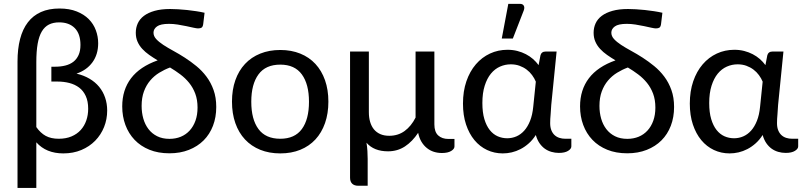

<svg xmlns="http://www.w3.org/2000/svg" viewBox="-20 -768 4058 970"><path d="M300 7Q213 7 163.5 -49V181.5H68.5V-457Q68.5 -521 81.5 -571Q94.5 -621 120.8 -655.2Q147 -689.5 186.8 -707.2Q226.5 -725 280.5 -725Q330.5 -725 367.5 -710.2Q404.5 -695.5 428.5 -671.2Q452.5 -647 464.2 -615.2Q476 -583.5 476 -549.5Q476 -493 447 -453.2Q418 -413.5 366.5 -396Q403 -387.5 432 -370.5Q461 -353.5 480.8 -329.5Q500.5 -305.5 511 -275Q521.5 -244.5 521.5 -209.5Q521.5 -165.5 505.8 -126.2Q490 -87 461 -57.2Q432 -27.5 391 -10.2Q350 7 300 7ZM259 -431Q287 -431 310.5 -437Q334 -443 350.8 -456Q367.5 -469 377 -490Q386.5 -511 386.5 -541Q386.5 -597 357.8 -626Q329 -655 279 -655Q249 -655 227.2 -644Q205.5 -633 191.2 -609Q177 -585 170.2 -546.8Q163.5 -508.5 163.5 -454V-126Q184.5 -96 211 -81.5Q237.5 -67 276.5 -67Q313.5 -67 341.2 -78.8Q369 -90.5 387.8 -111.2Q406.5 -132 416 -159.5Q425.5 -187 425.5 -218.5Q425.5 -256.5 413.2 -283Q401 -309.5 379.8 -325.5Q358.5 -341.5 330.2 -348.8Q302 -356 270.5 -356H239.5V-431Z M1006.5 -645.5Q1004.5 -632.5 998.5 -628.5Q992.5 -624.5 980.5 -624.5Q973.5 -624.5 957.5 -628Q941.5 -631.5 921 -636Q900.5 -640.5 877.5 -644Q854.5 -647.5 834 -647.5Q791 -647.5 773.2 -634.5Q755.5 -621.5 755.5 -603Q755.5 -585.5 769 -570.8Q782.5 -556 805 -541.2Q827.5 -526.5 856 -511Q884.5 -495.5 914 -476.5Q943.5 -457.5 972 -434.2Q1000.5 -411 1023 -381Q1045.5 -351 1059 -313.2Q1072.5 -275.5 1072.5 -227.5Q1072.5 -175.5 1056 -132.5Q1039.5 -89.5 1008.8 -58.8Q978 -28 934.2 -10.8Q890.5 6.5 836 6.5Q779 6.5 734.8 -11.5Q690.5 -29.5 660 -61.5Q629.5 -93.5 613.5 -136.8Q597.5 -180 597.5 -230.5Q597.5 -314 642.2 -372.8Q687 -431.5 776.5 -463Q754 -476.5 734 -490.5Q714 -504.5 698.8 -521Q683.5 -537.5 674.8 -557.5Q666 -577.5 666 -602.5Q666 -628 676 -650Q686 -672 707.2 -688Q728.5 -704 761.2 -713.2Q794 -722.5 840 -722.5Q857.5 -722.5 879.5 -721.2Q901.5 -720 924.8 -717.5Q948 -715 971 -711.5Q994 -708 1013.5 -703.5ZM978 -224.5Q978 -264 966.5 -294.8Q955 -325.5 935.5 -349.5Q916 -373.5 891 -392.2Q866 -411 839 -427Q810.5 -416.5 784.5 -400.5Q758.5 -384.5 738.8 -361.2Q719 -338 707.2 -306.2Q695.5 -274.5 695.5 -233Q695.5 -199 704 -169Q712.5 -139 730 -116Q747.5 -93 774 -79.8Q800.5 -66.5 836 -66.5Q867.5 -66.5 893.5 -77.2Q919.5 -88 938.2 -108.5Q957 -129 967.5 -158.2Q978 -187.5 978 -224.5Z M1396 -515.5Q1452 -515.5 1497 -497.2Q1542 -479 1573.5 -445Q1605 -411 1622 -362.8Q1639 -314.5 1639 -254.5Q1639 -194.5 1622 -146Q1605 -97.5 1573.5 -63.5Q1542 -29.5 1497 -11.2Q1452 7 1396 7Q1340 7 1294.8 -11.2Q1249.5 -29.5 1217.8 -63.5Q1186 -97.5 1169 -146Q1152 -194.5 1152 -254.5Q1152 -314.5 1169 -362.8Q1186 -411 1217.8 -445Q1249.5 -479 1294.8 -497.2Q1340 -515.5 1396 -515.5ZM1396 -67Q1469 -67 1505 -116Q1541 -165 1541 -254Q1541 -342.5 1505 -392Q1469 -441.5 1396 -441.5Q1322 -441.5 1285.8 -392Q1249.5 -342.5 1249.5 -254Q1249.5 -165 1285.8 -116Q1322 -67 1396 -67Z M1843.5 -507.5V-201.5Q1843.5 -174 1850 -152Q1856.5 -130 1869.2 -114.5Q1882 -99 1901.2 -90.5Q1920.5 -82 1946.5 -82Q1991 -82 2024.2 -106.2Q2057.5 -130.5 2079.5 -174V-507.5H2174.5V-139.5Q2174.5 -101.5 2193.8 -83.8Q2213 -66 2245.5 -66H2276V-28Q2276 -15.5 2259.2 -5.2Q2242.5 5 2212.5 5Q2191.5 5 2172.2 -1Q2153 -7 2137 -19.8Q2121 -32.5 2109.5 -51.5Q2098 -70.5 2092.5 -97Q2063.5 -53 2025.8 -28.2Q1988 -3.5 1940.5 -3.5Q1869 -3.5 1831.5 -47Q1835 -26 1836.2 -5Q1837.5 16 1837.5 34.5V170.5H1790.5Q1770 170.5 1759.2 160Q1748.5 149.5 1748.5 130V-507.5Z M2319 0ZM2803.5 4.5Q2784 4.5 2765.8 -0.8Q2747.5 -6 2732.2 -17Q2717 -28 2705.2 -45.2Q2693.5 -62.5 2687 -86Q2671 -61 2651.2 -43.5Q2631.5 -26 2609.8 -14.8Q2588 -3.5 2565.2 1.8Q2542.5 7 2520 7Q2477.5 7 2440.8 -10.2Q2404 -27.5 2377 -60Q2350 -92.5 2334.5 -139Q2319 -185.5 2319 -244.5Q2319 -307 2336.2 -357.2Q2353.5 -407.5 2384 -443Q2414.5 -478.5 2455.5 -497.5Q2496.5 -516.5 2544 -516.5Q2570.5 -516.5 2593.8 -510.5Q2617 -504.5 2636.8 -494.2Q2656.5 -484 2672.8 -469.8Q2689 -455.5 2701 -439L2710.5 -488.5Q2715.5 -507.5 2735.5 -507.5H2792L2765 -238Q2764 -213.5 2761.8 -190Q2759.5 -166.5 2759.5 -146Q2759.5 -125 2765.5 -110Q2771.5 -95 2781.8 -85.5Q2792 -76 2806 -71.5Q2820 -67 2836 -67H2866.5V-28.5Q2866.5 -16 2850 -5.8Q2833.5 4.5 2803.5 4.5ZM2542.5 -69.5Q2567 -69.5 2589 -79Q2611 -88.5 2628.5 -108Q2646 -127.5 2658 -157.5Q2670 -187.5 2674 -229L2687 -355.5Q2680 -372.5 2668.2 -388.5Q2656.5 -404.5 2640.5 -416.5Q2624.5 -428.5 2604.5 -435.8Q2584.5 -443 2560.5 -443Q2532 -443 2506 -431.5Q2480 -420 2460.2 -396Q2440.5 -372 2428.8 -335Q2417 -298 2417 -247.5Q2417 -200 2427 -166.5Q2437 -133 2454.2 -111.2Q2471.5 -89.5 2494.2 -79.5Q2517 -69.5 2542.5 -69.5ZM2515 -573.5 2548 -748.5H2607Q2621 -748.5 2626.2 -739.2Q2631.5 -730 2626 -715L2571 -573.5Z M3319.5 -645.5Q3317.5 -632.5 3311.5 -628.5Q3305.5 -624.5 3293.5 -624.5Q3286.5 -624.5 3270.5 -628Q3254.5 -631.5 3234 -636Q3213.5 -640.5 3190.5 -644Q3167.5 -647.5 3147 -647.5Q3104 -647.5 3086.2 -634.5Q3068.5 -621.5 3068.5 -603Q3068.5 -585.5 3082 -570.8Q3095.5 -556 3118 -541.2Q3140.5 -526.5 3169 -511Q3197.5 -495.5 3227 -476.5Q3256.5 -457.5 3285 -434.2Q3313.5 -411 3336 -381Q3358.5 -351 3372 -313.2Q3385.5 -275.5 3385.5 -227.5Q3385.5 -175.5 3369 -132.5Q3352.5 -89.5 3321.8 -58.8Q3291 -28 3247.2 -10.8Q3203.5 6.5 3149 6.5Q3092 6.5 3047.8 -11.5Q3003.5 -29.5 2973 -61.5Q2942.5 -93.5 2926.5 -136.8Q2910.5 -180 2910.5 -230.5Q2910.5 -314 2955.2 -372.8Q3000 -431.5 3089.5 -463Q3067 -476.5 3047 -490.5Q3027 -504.5 3011.8 -521Q2996.5 -537.5 2987.8 -557.5Q2979 -577.5 2979 -602.5Q2979 -628 2989 -650Q2999 -672 3020.2 -688Q3041.5 -704 3074.2 -713.2Q3107 -722.5 3153 -722.5Q3170.5 -722.5 3192.5 -721.2Q3214.5 -720 3237.8 -717.5Q3261 -715 3284 -711.5Q3307 -708 3326.5 -703.5ZM3291 -224.5Q3291 -264 3279.5 -294.8Q3268 -325.5 3248.5 -349.5Q3229 -373.5 3204 -392.2Q3179 -411 3152 -427Q3123.5 -416.5 3097.5 -400.5Q3071.5 -384.5 3051.8 -361.2Q3032 -338 3020.2 -306.2Q3008.5 -274.5 3008.5 -233Q3008.5 -199 3017 -169Q3025.5 -139 3043 -116Q3060.5 -93 3087 -79.8Q3113.5 -66.5 3149 -66.5Q3180.5 -66.5 3206.5 -77.2Q3232.5 -88 3251.2 -108.5Q3270 -129 3280.5 -158.2Q3291 -187.5 3291 -224.5Z M3949.5 4.5Q3930 4.5 3911.8 -0.8Q3893.5 -6 3878.2 -17Q3863 -28 3851.2 -45.2Q3839.5 -62.5 3833 -86Q3817 -61 3797.2 -43.5Q3777.5 -26 3755.8 -14.8Q3734 -3.5 3711.2 1.8Q3688.5 7 3666 7Q3623.5 7 3586.8 -10.2Q3550 -27.5 3523 -60Q3496 -92.5 3480.5 -139Q3465 -185.5 3465 -244.5Q3465 -307 3482.2 -357.2Q3499.5 -407.5 3530 -443Q3560.5 -478.5 3601.5 -497.5Q3642.5 -516.5 3690 -516.5Q3716.5 -516.5 3739.8 -510.5Q3763 -504.5 3782.8 -494.2Q3802.5 -484 3818.8 -469.8Q3835 -455.5 3847 -439L3856.5 -488.5Q3861.5 -507.5 3881.5 -507.5H3938L3911 -238Q3910 -213.5 3907.8 -190Q3905.5 -166.5 3905.5 -146Q3905.5 -125 3911.5 -110Q3917.5 -95 3927.8 -85.5Q3938 -76 3952 -71.5Q3966 -67 3982 -67H4012.5V-28.5Q4012.5 -16 3996 -5.8Q3979.5 4.5 3949.5 4.5ZM3688.5 -69.5Q3713 -69.5 3735 -79Q3757 -88.5 3774.5 -108Q3792 -127.5 3804 -157.5Q3816 -187.5 3820 -229L3833 -355.5Q3826 -372.5 3814.2 -388.5Q3802.5 -404.5 3786.5 -416.5Q3770.5 -428.5 3750.5 -435.8Q3730.5 -443 3706.5 -443Q3678 -443 3652 -431.5Q3626 -420 3606.2 -396Q3586.5 -372 3574.8 -335Q3563 -298 3563 -247.5Q3563 -200 3573 -166.5Q3583 -133 3600.2 -111.2Q3617.5 -89.5 3640.2 -79.5Q3663 -69.5 3688.5 -69.5Z"/></svg>

Font: Lato Medium
Style: Regular
Weight: 500
Designer: Lukasz Dziedzic
Foundry: tyPoland Lukasz Dziedzic
Version: Version 2.006; 2014-01-15